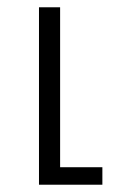

<svg xmlns="http://www.w3.org/2000/svg" viewBox="-20 -507 315 527"><path d="M87 -487H145V-48H261V0H87Z"/></svg>

Font: Noto Sans Armenian Light
Style: Regular
Weight: 300
Designer: Monotype Design team
Foundry: Monotype Imaging Inc.
Version: Version 1.000